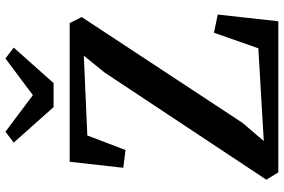

<svg xmlns="http://www.w3.org/2000/svg" viewBox="-184 -830 1015 686"><g transform="rotate(-90 323.0 -487.5)"><path d="M49.5 0 23.5 -43 406.5 -621 466.5 -695 181.5 -682.5 129.5 -546 66 -554 87.5 -745.5H583L604.5 -702.5L226.5 -128L161.5 -52L493 -71.5L548.5 -230L613.5 -216.5L589.5 0ZM283 -803 156 -945.5 195 -975 325.5 -877 456.5 -975 495.5 -945.5 368.5 -803Z"/></g></svg>

Font: Merriweather 36pt SemiBold
Style: Regular
Weight: 600
Version: Version 2.100